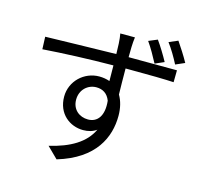

<svg xmlns="http://www.w3.org/2000/svg" viewBox="-122 -966 1244 1165"><g transform="rotate(15 500.0 -383.5)"><path d="M933 -707C912 -746 881 -793 858 -827L802 -803C828 -769 855 -723 876 -682ZM811 -680C791 -717 760 -768 736 -801L681 -778C706 -743 733 -695 754 -655ZM451 -223C397 -223 351 -259 351 -321C351 -385 399 -425 451 -425C490 -425 522 -407 538 -364C548 -270 510 -223 451 -223ZM592 -652C592 -678 593 -701 593 -716C593 -728 596 -767 598 -778H506C509 -766 512 -736 513 -716C514 -702 514 -679 515 -651C367 -649 182 -643 71 -641L74 -563C197 -572 365 -579 516 -580L517 -482C497 -489 475 -493 451 -493C357 -493 276 -418 276 -320C276 -212 356 -153 439 -153C471 -153 500 -161 523 -178C482 -90 391 -37 262 -7L330 60C561 -9 625 -158 625 -292C625 -341 614 -384 594 -418C593 -464 592 -524 592 -581H605C750 -581 839 -579 895 -576L896 -651C849 -651 727 -652 606 -652Z"/></g></svg>

Font: Noto Sans CJK KR Regular
Style: Regular
Weight: 400
Designer: Ryoko NISHIZUKA (kana & ideographs); Paul D. Hunt (Latin, Greek & Cyrillic); Wenlong ZHANG (bopomofo); Sandoll Communica
Foundry: Adobe Systems Incorporated
Version: Version 1.004;PS 1.004;hotconv 1.0.82;makeotf.lib2.5.63406